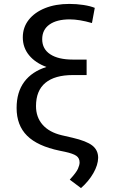

<svg xmlns="http://www.w3.org/2000/svg" viewBox="-20 -757 580 970"><path d="M458.8 -717.3 444.6 -640.6Q380.3 -659.1 332.4 -659.1Q266.7 -659.1 229.9 -633Q193.2 -606.9 193.2 -558.9Q193.2 -509.6 233.8 -482.8Q274.5 -456 348 -456H417.6V-377.8H348Q257.1 -377.8 209.5 -338.6Q161.9 -299.4 161.9 -220.9Q161.9 -164.8 195.3 -126.8Q228.7 -88.8 291.2 -73.9L346.6 -61.1Q416.9 -44.7 446.4 -21.7Q475.9 1.4 475.9 40.5Q475.1 76.7 451.7 117.7Q428.3 158.7 389.2 193.2L332.4 150.6Q365.4 114.7 373.8 95.7Q382.1 76.7 382.1 63.9Q382.1 41.9 365.8 30.4Q349.4 18.8 308.2 9.9L281.2 4.3Q169.7 -18.8 116.8 -71.4Q63.9 -123.9 63.9 -211.6Q63.9 -291.5 102.6 -343.6Q141.3 -395.6 214.8 -418.7Q158.7 -439.3 127 -477.8Q95.2 -516.3 95.2 -568.2Q95.2 -618.6 125 -656.6Q154.8 -694.6 207.7 -715.9Q260.7 -737.2 330.3 -737.2Q367.2 -737.2 401.6 -731.9Q436.1 -726.6 458.8 -717.3Z"/></svg>

Font: Inter Zeller
Style: Regular
Weight: 400
Designer: Rasmus Andersson; Joe Bland
Foundry: zeller
Version: Version 3.015;git-dec3a8cb1